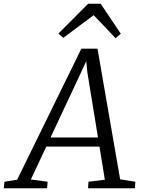

<svg xmlns="http://www.w3.org/2000/svg" viewBox="-80 -1010 761 1030"><path d="M-60 0 -56 -35 12 -46 356.5 -749H443L564.5 -48L646 -35L644 0H392.5L394.5 -35L482.5 -46L388.5 -623L379 -719L398.5 -716L358 -628.5L85.5 -47L175.5 -35L172.5 0ZM148.5 -223.5 172 -272.5H466.5L474.5 -223.5ZM233.5 -830 393 -990H460L568 -829L540 -805Q511 -836 481.5 -867Q452 -898 422.5 -928.5Q381.5 -898 341 -867.8Q300.5 -837.5 259.5 -807Z"/></svg>

Font: Merriweather 7pt Light
Style: Italic
Weight: 300
Italic angle: -7.8°
Designer: Eben Sorkin
Foundry: Eben Sorkin
Version: Version 2.200;gftools[0.9.31]